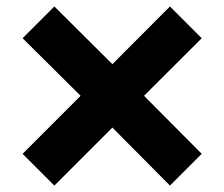

<svg xmlns="http://www.w3.org/2000/svg" viewBox="-20 -624 693 593"><path d="M327.1 -230 147.9 -50.8 49.8 -148.9 229 -328.1 49.8 -505.9 147.9 -604 327.1 -425.8 504.9 -604 603 -505.9 424.8 -328.1 603 -148.9 504.9 -50.8Z"/></svg>

Font: Messapia Bold
Style: Regular
Weight: 400
Designer: Luca Marsano
Foundry: Collletttivo
Version: Version 1.000;FEAKit 1.0